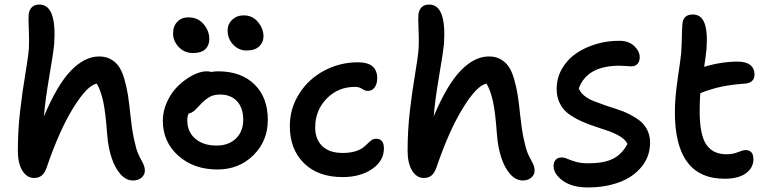

<svg xmlns="http://www.w3.org/2000/svg" viewBox="-20 -779 3403 851"><path d="M130.9 9.8Q99.1 9.8 79.1 -22.7Q59.1 -55.2 59.1 -110.8Q59.1 -200.2 69.1 -286.6Q79.1 -373 92 -449.2Q105 -525.4 107.9 -564Q109.9 -598.6 107.7 -646.2Q105.5 -693.8 106.9 -712.9Q108.4 -732.9 120.1 -745.8Q131.8 -758.8 154.8 -758.8Q231.9 -758.8 220.2 -584Q216.8 -547.4 198.5 -440.4Q180.2 -333.5 174.8 -263.2Q233.4 -402.8 294.2 -465.8Q355 -528.8 419.9 -528.8Q448.7 -528.8 470.5 -516.8Q492.2 -504.9 506.3 -484.9Q520.5 -464.8 530.8 -430.2Q541 -395.5 546.9 -358.6Q552.7 -321.8 558.1 -268.1Q564.5 -206.5 573.7 -163.6Q583 -120.6 590.6 -102.1Q598.1 -83.5 610.8 -61Q622.1 -41 622.1 -22.9Q622.1 -4.4 607.2 8.3Q592.3 21 569.8 21Q539.1 21 514.2 -6.8Q489.3 -34.7 474.4 -80.3Q459.5 -126 455.1 -182.1Q448.2 -279.3 437.7 -327.9Q427.2 -376.5 409.2 -408.2Q367.2 -401.9 304.7 -300.8Q242.2 -199.7 186 -34.2Q176.8 -9.8 163.6 0Q150.4 9.8 130.9 9.8Z M1072.8 -555.2Q1038.1 -555.2 1013.4 -581.3Q988.8 -607.4 988.8 -644Q988.8 -672.4 1009.5 -691.7Q1030.3 -710.9 1060.1 -710.9Q1099.1 -710.9 1123.5 -681.4Q1147.9 -651.9 1147.9 -617.2Q1147.9 -592.3 1129.2 -573.7Q1110.4 -555.2 1072.8 -555.2ZM835 -543.9Q798.3 -543.9 772.7 -570.1Q747.1 -596.2 747.1 -631.8Q747.1 -663.1 765.9 -682.6Q784.7 -702.1 814.9 -702.1Q856.9 -702.1 882.3 -672.1Q907.7 -642.1 907.7 -606Q907.7 -577.6 889.9 -560.8Q872.1 -543.9 835 -543.9ZM943.8 -27.8Q838.4 -27.8 770 -89.1Q701.7 -150.4 701.7 -244.1Q701.7 -288.1 721.4 -329.8Q741.2 -371.6 771 -399.9Q800.8 -428.2 834.5 -445.6Q868.2 -462.9 896 -462.9Q908.2 -462.9 917 -460Q931.6 -462.9 945.8 -462.9Q1048.8 -462.9 1107.9 -405Q1167 -347.2 1167 -248Q1167 -153.8 1103 -90.8Q1039.1 -27.8 943.8 -27.8ZM810.1 -245.1Q810.1 -194.8 845.5 -164.3Q880.9 -133.8 939.9 -133.8Q993.2 -133.8 1025.6 -165Q1058.1 -196.3 1058.1 -248Q1058.1 -300.3 1030.8 -330.1Q1003.4 -359.9 956.1 -359.9Q929.2 -359.9 911.4 -350.6Q893.6 -341.3 873 -320.8Q866.7 -314.5 856.4 -303.5Q846.2 -292.5 842 -288.8Q837.9 -285.2 830.8 -281Q823.7 -276.9 815.9 -275.9Q810.1 -262.7 810.1 -245.1Z M1498.5 5.9Q1389.6 5.9 1327.1 -55.9Q1264.6 -117.7 1264.6 -220.2Q1264.6 -297.9 1305.9 -363.3Q1347.2 -428.7 1416.7 -465.8Q1486.3 -502.9 1566.9 -502.9Q1651.9 -502.9 1651.9 -432.1Q1651.9 -407.2 1640.6 -391.6Q1629.4 -376 1609.9 -376Q1598.6 -376 1585.2 -385Q1571.8 -394 1553.7 -394Q1478.5 -394 1427.7 -341.8Q1377 -289.6 1377 -213.9Q1377 -161.6 1408.4 -131.3Q1439.9 -101.1 1498.5 -101.1Q1529.8 -101.1 1552.5 -107.7Q1575.2 -114.3 1587.4 -123.5Q1599.6 -132.8 1608.4 -141.8Q1617.2 -150.9 1626.5 -157.5Q1635.7 -164.1 1647 -164.1Q1681.6 -164.1 1681.6 -121.1Q1681.6 -65.9 1629.4 -30Q1577.1 5.9 1498.5 5.9Z M1858.4 9.8Q1826.7 9.8 1806.6 -22.7Q1786.6 -55.2 1786.6 -110.8Q1786.6 -200.2 1796.6 -286.6Q1806.6 -373 1819.6 -449.2Q1832.5 -525.4 1835.4 -564Q1837.4 -598.6 1835.2 -646.2Q1833 -693.8 1834.5 -712.9Q1835.9 -732.9 1847.7 -745.8Q1859.4 -758.8 1882.3 -758.8Q1959.5 -758.8 1947.8 -584Q1944.3 -547.4 1926 -440.4Q1907.7 -333.5 1902.3 -263.2Q1960.9 -402.8 2021.7 -465.8Q2082.5 -528.8 2147.5 -528.8Q2176.3 -528.8 2198 -516.8Q2219.7 -504.9 2233.9 -484.9Q2248 -464.8 2258.3 -430.2Q2268.6 -395.5 2274.4 -358.6Q2280.3 -321.8 2285.6 -268.1Q2292 -206.5 2301.3 -163.6Q2310.5 -120.6 2318.1 -102.1Q2325.7 -83.5 2338.4 -61Q2349.6 -41 2349.6 -22.9Q2349.6 -4.4 2334.7 8.3Q2319.8 21 2297.4 21Q2266.6 21 2241.7 -6.8Q2216.8 -34.7 2201.9 -80.3Q2187 -126 2182.6 -182.1Q2175.8 -279.3 2165.3 -327.9Q2154.8 -376.5 2136.7 -408.2Q2094.7 -401.9 2032.2 -300.8Q1969.7 -199.7 1913.6 -34.2Q1904.3 -9.8 1891.1 0Q1877.9 9.8 1858.4 9.8Z M2585.4 51.8Q2516.1 51.8 2474.9 22.2Q2433.6 -7.3 2433.6 -43.9Q2433.6 -60.1 2442.9 -70.6Q2452.1 -81.1 2469.2 -81.1Q2481.4 -81.1 2495.6 -74.7Q2509.8 -68.4 2532.2 -61.8Q2554.7 -55.2 2587.4 -55.2Q2656.2 -55.2 2696.3 -75Q2736.3 -94.7 2761.2 -141.1Q2752.4 -159.2 2730 -173.3Q2707.5 -187.5 2679.4 -197.5Q2651.4 -207.5 2619.1 -217.8Q2586.9 -228 2556.9 -241.7Q2526.9 -255.4 2502 -272.9Q2477.1 -290.5 2462.2 -319.1Q2447.3 -347.7 2447.3 -384.8Q2447.3 -433.6 2471.2 -474.9Q2495.1 -516.1 2534.7 -543Q2574.2 -569.8 2624.8 -584.5Q2675.3 -599.1 2728.5 -598.1Q2767.1 -597.7 2791.3 -574.7Q2815.4 -551.8 2815.4 -524.9Q2815.4 -506.3 2805.4 -495.6Q2795.4 -484.9 2777.3 -484.9Q2772 -484.9 2755.6 -486.3Q2739.3 -487.8 2726.6 -487.8Q2582 -487.8 2545.4 -387.2Q2551.8 -369.6 2569.3 -355.2Q2586.9 -340.8 2610.1 -331.5Q2633.3 -322.3 2661.4 -312.5Q2689.5 -302.7 2717 -294.2Q2744.6 -285.6 2770.8 -272.2Q2796.9 -258.8 2816.9 -242.9Q2836.9 -227.1 2849.1 -202.4Q2861.3 -177.7 2861.3 -147Q2861.3 -85 2823.2 -39.1Q2785.2 6.8 2723.4 29.3Q2661.6 51.8 2585.4 51.8Z M3191.4 13.2Q2971.2 13.2 2971.2 -282.2Q2971.2 -345.2 2984.1 -432.9Q2997.1 -520.5 2999 -542Q3001.5 -575.7 3002.2 -615.7Q3002.9 -655.8 3004.4 -669.9Q3006.3 -714.8 3051.3 -714.8Q3087.4 -714.8 3102.3 -677Q3117.2 -639.2 3111.3 -560.1Q3106.9 -519.5 3101.1 -482.9Q3177.2 -505.9 3250 -505.9Q3286.6 -505.9 3305.4 -490.7Q3324.2 -475.6 3324.2 -449.2Q3324.2 -411.1 3279.3 -408.2Q3218.8 -403.8 3175.3 -394.3Q3131.8 -384.8 3084 -366.2Q3081.1 -330.1 3081.1 -287.1Q3081.1 -182.6 3110.1 -138.9Q3139.2 -95.2 3200.2 -95.2Q3227.5 -95.2 3250.5 -104.5Q3273.4 -113.8 3284.2 -113.8Q3319.3 -113.8 3319.3 -73.2Q3319.3 -35.6 3286.4 -11.2Q3253.4 13.2 3191.4 13.2Z"/></svg>

Font: Shantell Sans Irregular
Style: Regular
Weight: 500
Designer: Stephen Nixon, Anya Danilova, Shantell Martin
Foundry: Arrow Type
Version: Version 1.006;[9816181b4]